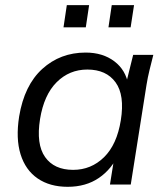

<svg xmlns="http://www.w3.org/2000/svg" viewBox="-20 -715 650 744"><path d="M242.1 8.9Q173.1 8.9 125.9 -23.5Q78.7 -55.9 59.7 -117.1Q40.7 -178.2 54.2 -263.8Q74.2 -384.7 143.9 -448Q213.7 -511.3 311.7 -511.3Q378.4 -511.3 423.2 -477.3Q468 -443.4 477.5 -384.5L466.4 -383.1L496 -502.3H574.1Q566.7 -472.9 559.4 -443.6Q552.2 -414.2 547.7 -385.9L486.7 0H406.1L425.3 -119.7H440.2Q413.6 -59.9 363.2 -25.5Q312.8 8.9 242.1 8.9ZM263.4 -56.8Q333.1 -56.8 383.1 -105.8Q433.1 -154.8 448.2 -249.1Q463.8 -346.6 427.7 -396.1Q391.7 -445.5 318.5 -445.5Q248.8 -445.5 199.6 -396.5Q150.4 -347.5 135.2 -253.8Q119.6 -156.2 154.7 -106.5Q189.7 -56.8 263.4 -56.8ZM400.3 -609.2 413 -695H499.4L486.2 -609.2ZM226.1 -609.2 238.9 -695H325.3L312.5 -609.2Z"/></svg>

Font: Mulish ExtraLight
Style: Italic
Weight: 200
Italic angle: -9°
Designer: Vernon Adams
Foundry: Vernon Adams
Version: Version 3.603